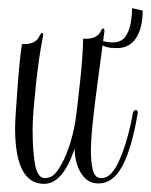

<svg xmlns="http://www.w3.org/2000/svg" viewBox="-20 -449 370 471"><path d="M88 2Q17 2 17 -135Q17 -148 19 -177.5Q21 -207 23.5 -241Q26 -275 29 -303Q32 -331 34 -341Q68 -339 77 -361Q80 -368 84 -368Q86 -368 86 -365Q86 -361 85 -357Q81 -338 76.5 -308Q72 -278 68.5 -245Q65 -212 62.5 -182.5Q60 -153 60 -133Q60 -74 66.5 -43Q73 -12 90 -12Q104 -12 114 -22Q124 -32 137 -58Q162 -112 169 -183Q179 -266 181.5 -303.5Q184 -341 184 -354Q219 -352 228 -374Q230 -379 233 -379Q237 -379 236 -371Q226 -296 219.5 -247Q213 -198 209.5 -167Q206 -136 204.5 -115.5Q203 -95 203 -77Q203 -54 207.5 -33Q212 -12 229 -12Q252 -12 270 -50Q282 -75 291.5 -108.5Q301 -142 306 -172Q308 -179 313 -179Q318 -179 318 -172Q303 -84 280 -41.5Q257 1 222 1Q201 1 188 -12.5Q175 -26 169 -45.5Q163 -65 163 -84Q134 2 88 2ZM267 -331Q252 -331 244 -333Q236 -335 228 -339V-350Q241 -345 257 -345Q277 -345 287 -358.5Q297 -372 300.5 -391.5Q304 -411 304 -429L330 -423Q330 -381 314 -356Q298 -331 267 -331Z"/></svg>

Font: Updock
Style: Regular
Weight: 400
Designer: Robert E. Leuschke
Foundry: Robert E. Leuschke
Version: Version 1.010; ttfautohint (v1.8.4.7-5d5b)